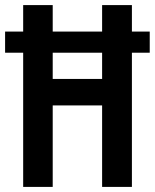

<svg xmlns="http://www.w3.org/2000/svg" viewBox="-23 -734 608 754"><path d="M68 0H184V-320H378V0H495V-527H565V-610H495V-714H378V-610H184V-714H68V-610H-3V-527H68ZM184 -424V-527H378V-424Z"/></svg>

Font: Noto Sans Myanmar ExtraCondensed SemiBold
Style: Regular
Weight: 600
Width: 2
Designer: Monotype Design Team
Foundry: Monotype Imaging Inc.
Version: Version 2.107